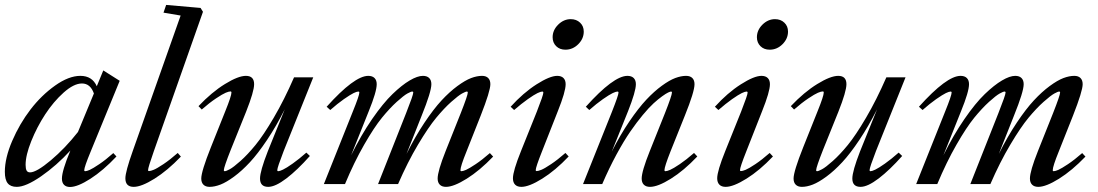

<svg xmlns="http://www.w3.org/2000/svg" viewBox="-24 -745 4443 777"><path d="M43.9 11.2Q19 11.2 7.3 -3.2Q-4.4 -17.6 -4.4 -49.8Q-4.4 -105.5 25.4 -174.8Q55.2 -244.1 99.4 -301.8Q143.6 -359.4 199 -398.7Q254.4 -438 301.3 -438Q349.1 -438 367.7 -396L394 -460L460.4 -418L342.8 -131.3Q316.9 -68.8 316.9 -56.2Q316.9 -52.2 320.8 -52.2Q327.1 -52.2 339.4 -57.6Q351.6 -63 377.7 -80.6Q403.8 -98.1 434.6 -125.5L447.3 -111.8Q393.6 -54.7 341.8 -21.5Q290 11.7 259.3 11.7Q243.7 11.7 235.1 2.9Q226.6 -5.9 226.6 -22Q226.6 -53.7 259.8 -133.3L260.7 -135.7Q204.6 -74.7 142.6 -31.7Q80.6 11.2 43.9 11.2ZM79.6 -78.1Q79.6 -62 83.7 -54.7Q87.9 -47.4 97.7 -47.4Q123.5 -47.4 181.9 -96.4Q240.2 -145.5 291.5 -210.9L356 -366.7Q341.8 -407.2 307.6 -407.2Q274.9 -407.2 233.6 -370.4Q192.4 -333.5 158.9 -282.2Q125.5 -231 102.5 -173.8Q79.6 -116.7 79.6 -78.1Z M517.1 11.2Q483.4 11.2 483.4 -23.4Q483.4 -49.8 513.2 -133.8L707 -682.1L637.7 -693.8L648.4 -725.1L787.6 -712.9L797.4 -697.3L598.1 -131.8Q575.2 -66.9 575.2 -56.6Q575.2 -52.7 579.1 -52.7Q585.4 -52.7 598.1 -57.9Q610.8 -63 637.5 -80.8Q664.1 -98.6 695.3 -126L708 -111.3Q653.8 -54.7 601.1 -21.7Q548.3 11.2 517.1 11.2Z M824.2 11.2Q808.1 11.2 799.3 2.4Q790.5 -6.3 790.5 -22.5Q790.5 -51.3 829.6 -149.4L887.7 -294.9Q912.6 -356.4 912.6 -370.6Q912.6 -375 908.7 -375Q901.9 -375 889.2 -369.6Q876.5 -364.3 850.1 -346.7Q823.7 -329.1 792.5 -301.8L779.3 -315.4Q833 -372.1 886.5 -405Q939.9 -438 971.2 -438Q1004.4 -438 1004.4 -404.3Q1004.4 -375 972.2 -293.5L910.2 -139.6Q881.8 -67.9 881.8 -56.2Q881.8 -52.2 885.7 -52.2Q891.1 -52.2 905.8 -60.1Q920.4 -67.9 949.2 -93.5Q978 -119.1 1010 -158.2Q1042 -197.3 1084.2 -269.3Q1126.5 -341.3 1166 -432.1H1243.7L1124 -133.8Q1098.1 -66.9 1098.1 -56.6Q1098.1 -52.2 1102.1 -52.2Q1107.9 -52.2 1121.3 -58.6Q1134.8 -64.9 1160.4 -83Q1186 -101.1 1215.8 -127.4L1230 -113.8Q1179.7 -57.1 1135 -22.9Q1090.3 11.2 1061.5 11.2Q1028.3 11.2 1028.3 -22.5Q1028.3 -52.2 1059.6 -132.3L1128.4 -302.7Q1093.8 -233.9 1056.6 -178.5Q1019.5 -123 987.3 -88.4Q955.1 -53.7 923.6 -30.5Q892.1 -7.3 868.2 2Q844.2 11.2 824.2 11.2Z M1286.6 0 1403.8 -293.5Q1430.2 -358.4 1430.2 -370.6Q1430.2 -374.5 1425.8 -374.5Q1419.9 -374.5 1406.7 -368.2Q1393.6 -361.8 1367.7 -343.8Q1341.8 -325.7 1312.5 -299.8L1297.9 -313Q1410.2 -438 1466.3 -438Q1482.9 -438 1491.7 -429.2Q1500.5 -420.4 1500.5 -404.3Q1500.5 -374 1468.3 -294.9L1397 -116.7Q1437.5 -198.7 1481.9 -263.2Q1526.4 -327.6 1564.5 -364.3Q1602.5 -400.9 1634 -419.4Q1665.5 -438 1687.5 -438Q1704.1 -438 1712.9 -429.2Q1721.7 -420.4 1721.7 -404.3Q1721.7 -374 1682.6 -277.3L1621.1 -122.1Q1656.2 -192.4 1693.6 -248.3Q1731 -304.2 1763.2 -338.9Q1795.4 -373.5 1826.9 -396.7Q1858.4 -419.9 1882.3 -429Q1906.2 -438 1926.8 -438Q1942.9 -438 1951.7 -429.2Q1960.4 -420.4 1960.4 -404.3Q1960.4 -376.5 1921.4 -277.3L1863.8 -131.8Q1839.4 -71.8 1839.4 -56.2Q1839.4 -52.2 1843.3 -52.2Q1849.6 -52.2 1862.1 -57.6Q1874.5 -63 1900.9 -80.6Q1927.2 -98.1 1958.5 -125.5L1971.7 -111.3Q1917.5 -54.7 1864.7 -21.7Q1812 11.2 1780.8 11.2Q1764.6 11.2 1755.9 2.4Q1747.1 -6.3 1747.1 -22.5Q1747.1 -52.2 1779.3 -133.3L1840.8 -287.6Q1869.1 -359.4 1869.1 -370.6Q1869.1 -374.5 1865.2 -374.5Q1860.4 -374.5 1845.7 -366.5Q1831.1 -358.4 1802.2 -332.8Q1773.4 -307.1 1741.5 -268.6Q1709.5 -230 1667.5 -159.4Q1625.5 -88.9 1586.9 0H1505.9L1619.6 -287.6Q1648.4 -360.4 1648.4 -370.6Q1648.4 -374.5 1644 -374.5Q1639.2 -374.5 1624.5 -366.5Q1609.9 -358.4 1581.5 -332.8Q1553.2 -307.1 1521.7 -268.6Q1490.2 -230 1449.7 -159.4Q1409.2 -88.9 1372.1 0Z M2264.2 -543.9Q2241.2 -543.9 2226.8 -558.1Q2212.4 -572.3 2212.4 -594.2Q2212.4 -623 2234.9 -645.3Q2257.3 -667.5 2285.6 -667.5Q2308.6 -667.5 2323.5 -653.3Q2338.4 -639.2 2338.4 -617.2Q2338.4 -588.4 2316.2 -566.2Q2293.9 -543.9 2264.2 -543.9ZM2085.9 11.2Q2069.3 11.2 2060.5 2.2Q2051.8 -6.8 2051.8 -23.4Q2051.8 -52.7 2084.5 -133.8L2148.4 -293Q2174.8 -360.4 2174.8 -370.1Q2174.8 -374.5 2170.4 -374.5Q2164.6 -374.5 2151.1 -368.2Q2137.7 -361.8 2112.1 -343.8Q2086.4 -325.7 2056.6 -299.8L2042.5 -313Q2093.3 -369.1 2147.2 -403.6Q2201.2 -438 2231 -438Q2247.6 -438 2256.3 -429.2Q2265.1 -420.4 2265.1 -404.3Q2265.1 -374 2233.4 -294.9L2169.4 -132.3Q2144 -68.4 2144 -56.6Q2144 -52.7 2147.9 -52.7Q2154.3 -52.7 2167 -57.9Q2179.7 -63 2206.3 -80.8Q2232.9 -98.6 2264.2 -126L2277.3 -111.8Q2223.6 -55.2 2170.4 -22Q2117.2 11.2 2085.9 11.2Z M2335.4 0 2452.6 -293Q2479 -359.9 2479 -370.1Q2479 -374.5 2474.6 -374.5Q2468.8 -374.5 2455.3 -368.2Q2441.9 -361.8 2416 -343.8Q2390.1 -325.7 2360.8 -299.8L2346.7 -313Q2459 -438 2515.1 -438Q2531.7 -438 2540.5 -429.2Q2549.3 -420.4 2549.3 -404.3Q2549.3 -375 2517.6 -294.9L2451.7 -131.3Q2486.3 -199.7 2523.2 -253.9Q2560.1 -308.1 2591.8 -341.8Q2623.5 -375.5 2654.3 -397.9Q2685.1 -420.4 2708.7 -429.2Q2732.4 -438 2752.4 -438Q2769 -438 2777.8 -429.2Q2786.6 -420.4 2786.6 -404.3Q2786.6 -374 2747.6 -277.3L2689.5 -132.3Q2665 -70.3 2665 -56.6Q2665 -52.2 2668.9 -52.2Q2675.3 -52.2 2688 -57.6Q2700.7 -63 2727.1 -80.8Q2753.4 -98.6 2784.7 -126L2797.9 -111.8Q2743.7 -54.7 2690.9 -21.7Q2638.2 11.2 2606.4 11.2Q2590.3 11.2 2581.5 2.4Q2572.8 -6.3 2572.8 -22.5Q2572.8 -51.8 2605.5 -133.3L2667 -287.1Q2695.3 -358.9 2695.3 -370.6Q2695.3 -374.5 2691.4 -374.5Q2688.5 -374.5 2679.9 -370.6Q2671.4 -366.7 2655.5 -355.2Q2639.6 -343.8 2620.8 -326.7Q2602.1 -309.6 2577.1 -279.5Q2552.2 -249.5 2526.6 -212.4Q2501 -175.3 2470.9 -119.9Q2440.9 -64.5 2413.1 0Z M3090.8 -543.9Q3067.9 -543.9 3053.5 -558.1Q3039.1 -572.3 3039.1 -594.2Q3039.1 -623 3061.5 -645.3Q3084 -667.5 3112.3 -667.5Q3135.3 -667.5 3150.1 -653.3Q3165 -639.2 3165 -617.2Q3165 -588.4 3142.8 -566.2Q3120.6 -543.9 3090.8 -543.9ZM2912.6 11.2Q2896 11.2 2887.2 2.2Q2878.4 -6.8 2878.4 -23.4Q2878.4 -52.7 2911.1 -133.8L2975.1 -293Q3001.5 -360.4 3001.5 -370.1Q3001.5 -374.5 2997.1 -374.5Q2991.2 -374.5 2977.8 -368.2Q2964.4 -361.8 2938.7 -343.8Q2913.1 -325.7 2883.3 -299.8L2869.1 -313Q2919.9 -369.1 2973.9 -403.6Q3027.8 -438 3057.6 -438Q3074.2 -438 3083 -429.2Q3091.8 -420.4 3091.8 -404.3Q3091.8 -374 3060.1 -294.9L2996.1 -132.3Q2970.7 -68.4 2970.7 -56.6Q2970.7 -52.7 2974.6 -52.7Q2981 -52.7 2993.7 -57.9Q3006.3 -63 3033 -80.8Q3059.6 -98.6 3090.8 -126L3104 -111.8Q3050.3 -55.2 2997.1 -22Q2943.8 11.2 2912.6 11.2Z M3221.2 11.2Q3205.1 11.2 3196.3 2.4Q3187.5 -6.3 3187.5 -22.5Q3187.5 -51.3 3226.6 -149.4L3284.7 -294.9Q3309.6 -356.4 3309.6 -370.6Q3309.6 -375 3305.7 -375Q3298.8 -375 3286.1 -369.6Q3273.4 -364.3 3247.1 -346.7Q3220.7 -329.1 3189.5 -301.8L3176.3 -315.4Q3230 -372.1 3283.4 -405Q3336.9 -438 3368.2 -438Q3401.4 -438 3401.4 -404.3Q3401.4 -375 3369.1 -293.5L3307.1 -139.6Q3278.8 -67.9 3278.8 -56.2Q3278.8 -52.2 3282.7 -52.2Q3288.1 -52.2 3302.7 -60.1Q3317.4 -67.9 3346.2 -93.5Q3375 -119.1 3407 -158.2Q3439 -197.3 3481.2 -269.3Q3523.4 -341.3 3563 -432.1H3640.6L3521 -133.8Q3495.1 -66.9 3495.1 -56.6Q3495.1 -52.2 3499 -52.2Q3504.9 -52.2 3518.3 -58.6Q3531.7 -64.9 3557.4 -83Q3583 -101.1 3612.8 -127.4L3627 -113.8Q3576.7 -57.1 3532 -22.9Q3487.3 11.2 3458.5 11.2Q3425.3 11.2 3425.3 -22.5Q3425.3 -52.2 3456.5 -132.3L3525.4 -302.7Q3490.7 -233.9 3453.6 -178.5Q3416.5 -123 3384.3 -88.4Q3352.1 -53.7 3320.6 -30.5Q3289.1 -7.3 3265.1 2Q3241.2 11.2 3221.2 11.2Z M3683.6 0 3800.8 -293.5Q3827.1 -358.4 3827.1 -370.6Q3827.1 -374.5 3822.8 -374.5Q3816.9 -374.5 3803.7 -368.2Q3790.5 -361.8 3764.6 -343.8Q3738.8 -325.7 3709.5 -299.8L3694.8 -313Q3807.1 -438 3863.3 -438Q3879.9 -438 3888.7 -429.2Q3897.5 -420.4 3897.5 -404.3Q3897.5 -374 3865.2 -294.9L3793.9 -116.7Q3834.5 -198.7 3878.9 -263.2Q3923.3 -327.6 3961.4 -364.3Q3999.5 -400.9 4031 -419.4Q4062.5 -438 4084.5 -438Q4101.1 -438 4109.9 -429.2Q4118.7 -420.4 4118.7 -404.3Q4118.7 -374 4079.6 -277.3L4018.1 -122.1Q4053.2 -192.4 4090.6 -248.3Q4127.9 -304.2 4160.2 -338.9Q4192.4 -373.5 4223.9 -396.7Q4255.4 -419.9 4279.3 -429Q4303.2 -438 4323.7 -438Q4339.8 -438 4348.6 -429.2Q4357.4 -420.4 4357.4 -404.3Q4357.4 -376.5 4318.4 -277.3L4260.7 -131.8Q4236.3 -71.8 4236.3 -56.2Q4236.3 -52.2 4240.2 -52.2Q4246.6 -52.2 4259 -57.6Q4271.5 -63 4297.9 -80.6Q4324.2 -98.1 4355.5 -125.5L4368.7 -111.3Q4314.5 -54.7 4261.7 -21.7Q4209 11.2 4177.7 11.2Q4161.6 11.2 4152.8 2.4Q4144 -6.3 4144 -22.5Q4144 -52.2 4176.3 -133.3L4237.8 -287.6Q4266.1 -359.4 4266.1 -370.6Q4266.1 -374.5 4262.2 -374.5Q4257.3 -374.5 4242.7 -366.5Q4228 -358.4 4199.2 -332.8Q4170.4 -307.1 4138.4 -268.6Q4106.4 -230 4064.5 -159.4Q4022.5 -88.9 3983.9 0H3902.8L4016.6 -287.6Q4045.4 -360.4 4045.4 -370.6Q4045.4 -374.5 4041 -374.5Q4036.1 -374.5 4021.5 -366.5Q4006.8 -358.4 3978.5 -332.8Q3950.2 -307.1 3918.7 -268.6Q3887.2 -230 3846.7 -159.4Q3806.2 -88.9 3769 0Z"/></svg>

Font: Elstob 14pt Medium
Style: Italic
Weight: 500
Italic angle: -20°
Designer: Peter S. Baker
Version: Version 1.015